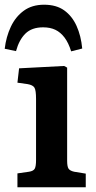

<svg xmlns="http://www.w3.org/2000/svg" viewBox="-37 -795 408 815"><path d="M37 0V-59L86 -66Q105 -69 110.5 -79Q116 -89 116 -116V-375Q116 -411 109.5 -422.5Q103 -434 80 -438L37 -444L44 -505L235 -515L248 -508V-113Q248 -88 254 -79Q260 -70 278 -66L327 -58V0ZM150 -775Q202 -775 235.5 -751Q269 -727 288 -685Q307 -643 312 -589L265 -577Q254 -613 237 -635.5Q220 -658 198 -668.5Q176 -679 146 -679Q98 -679 71 -652.5Q44 -626 31 -578L-17 -588Q-11 -639 9 -681.5Q29 -724 64 -749.5Q99 -775 150 -775Z"/></svg>

Font: Literata 18pt SemiBold
Style: Regular
Weight: 600
Designer: Latin by Veronika Burian and Jose Scaglione. Greek by Irene Vlachou. Cyrillic by Vera Evstafieva.
Foundry: TypeTogether
Version: Version 3.103;gftools[0.9.29]